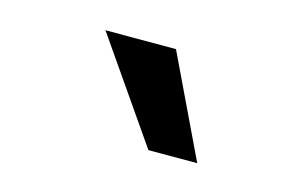

<svg xmlns="http://www.w3.org/2000/svg" viewBox="-43 -846 585 376"><g transform="rotate(15 250.0 -657.5)"><path d="M133 -555ZM275 -555 133 -760H276L374 -555Z"/></g></svg>

Font: Winston
Style: Bold Italic
Weight: 700
Italic angle: -9°
Designer: Original fonts by Vernon Adams / Changes by Cristiano Sobral
Foundry: Original fonts by Vernon Adams / Changes by Cristiano Sobral
Version: Version 2.503;July 17, 2020;FontCreator 13.0.0.2655 64-bit